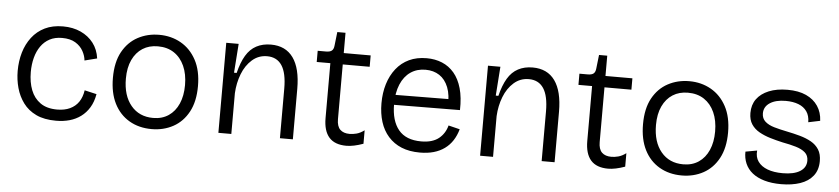

<svg xmlns="http://www.w3.org/2000/svg" viewBox="-41 -856 4782 1094"><g transform="rotate(5 2350.5 -309.5)"><path d="M298 12Q230 12 184 -10Q138 -32 110 -70Q82 -108 69 -155Q56 -202 56 -252Q56 -308 70.5 -357.5Q85 -407 114.5 -445.5Q144 -484 188 -505.5Q232 -527 292 -527Q349 -527 393.5 -506.5Q438 -486 466 -449.5Q494 -413 501 -362L430 -344Q428 -370 413 -397.5Q398 -425 368.5 -443Q339 -461 292 -461Q251 -461 221 -445Q191 -429 171 -400.5Q151 -372 141 -334Q131 -296 131 -252Q131 -194 148.5 -149Q166 -104 203 -78Q240 -52 299 -52Q341 -52 372 -66.5Q403 -81 421.5 -108Q440 -135 446 -175L515 -159Q507 -114 487.5 -82Q468 -50 439.5 -29Q411 -8 375.5 2Q340 12 298 12Z M845 12Q772 12 716.5 -20.5Q661 -53 630.5 -113.5Q600 -174 600 -260Q600 -350 632.5 -409Q665 -468 720 -497.5Q775 -527 842 -527Q911 -527 966.5 -495.5Q1022 -464 1054.5 -403.5Q1087 -343 1087 -255Q1087 -167 1055 -107.5Q1023 -48 968 -18Q913 12 845 12ZM848 -52Q899 -52 936 -77Q973 -102 993 -147.5Q1013 -193 1013 -254Q1013 -317 992 -363.5Q971 -410 932.5 -435.5Q894 -461 840 -461Q790 -461 753 -437.5Q716 -414 695 -369.5Q674 -325 674 -262Q674 -165 721 -108.5Q768 -52 848 -52Z M1226 0V-322V-515H1297L1285 -349H1300Q1315 -410 1338.5 -449.5Q1362 -489 1398 -508Q1434 -527 1481 -527Q1565 -527 1608.5 -466.5Q1652 -406 1652 -289V0H1578V-284Q1578 -373 1549.5 -416Q1521 -459 1465 -459Q1416 -459 1379.5 -427Q1343 -395 1323 -343.5Q1303 -292 1300 -233V0Z M1959 10Q1892 10 1859.5 -27Q1827 -64 1827 -137V-451H1749V-515H1796Q1819 -515 1829.5 -523.5Q1840 -532 1842 -552L1851 -631H1898V-515H2052V-450H1898V-137Q1898 -96 1917 -77.5Q1936 -59 1971 -59Q1990 -59 2011 -64.5Q2032 -70 2055 -87V-10Q2027 0 2003 5Q1979 10 1959 10Z M2379 12Q2319 12 2274 -6.5Q2229 -25 2198 -60Q2167 -95 2152 -143Q2137 -191 2137 -249Q2137 -309 2152.5 -359.5Q2168 -410 2198 -448Q2228 -486 2271.5 -506.5Q2315 -527 2372 -527Q2420 -527 2460 -510.5Q2500 -494 2529 -460Q2558 -426 2573 -373.5Q2588 -321 2586 -249L2182 -246V-303L2540 -306L2515 -263Q2519 -329 2501.5 -373Q2484 -417 2450.5 -439Q2417 -461 2371 -461Q2322 -461 2285.5 -436Q2249 -411 2229 -363.5Q2209 -316 2209 -250Q2209 -155 2251.5 -103.5Q2294 -52 2381 -52Q2414 -52 2439 -59.5Q2464 -67 2481.5 -81Q2499 -95 2511 -114Q2523 -133 2529 -156L2594 -140Q2584 -104 2565.5 -75.5Q2547 -47 2520 -27.5Q2493 -8 2458 2Q2423 12 2379 12Z M2723 0V-322V-515H2794L2782 -349H2797Q2812 -410 2835.5 -449.5Q2859 -489 2895 -508Q2931 -527 2978 -527Q3062 -527 3105.5 -466.5Q3149 -406 3149 -289V0H3075V-284Q3075 -373 3046.5 -416Q3018 -459 2962 -459Q2913 -459 2876.5 -427Q2840 -395 2820 -343.5Q2800 -292 2797 -233V0Z M3456 10Q3389 10 3356.5 -27Q3324 -64 3324 -137V-451H3246V-515H3293Q3316 -515 3326.5 -523.5Q3337 -532 3339 -552L3348 -631H3395V-515H3549V-450H3395V-137Q3395 -96 3414 -77.5Q3433 -59 3468 -59Q3487 -59 3508 -64.5Q3529 -70 3552 -87V-10Q3524 0 3500 5Q3476 10 3456 10Z M3877 12Q3804 12 3748.5 -20.5Q3693 -53 3662.5 -113.5Q3632 -174 3632 -260Q3632 -350 3664.5 -409Q3697 -468 3752 -497.5Q3807 -527 3874 -527Q3943 -527 3998.5 -495.5Q4054 -464 4086.5 -403.5Q4119 -343 4119 -255Q4119 -167 4087 -107.5Q4055 -48 4000 -18Q3945 12 3877 12ZM3880 -52Q3931 -52 3968 -77Q4005 -102 4025 -147.5Q4045 -193 4045 -254Q4045 -317 4024 -363.5Q4003 -410 3964.5 -435.5Q3926 -461 3872 -461Q3822 -461 3785 -437.5Q3748 -414 3727 -369.5Q3706 -325 3706 -262Q3706 -165 3753 -108.5Q3800 -52 3880 -52Z M4445 12Q4391 12 4349.5 0Q4308 -12 4280.5 -34Q4253 -56 4239.5 -87Q4226 -118 4227 -155L4293 -167Q4289 -130 4307.5 -104Q4326 -78 4362 -64.5Q4398 -51 4449 -51Q4513 -51 4548 -73Q4583 -95 4583 -134Q4583 -164 4563.5 -181Q4544 -198 4510.5 -208Q4477 -218 4433 -226Q4397 -234 4362 -244.5Q4327 -255 4298.5 -271Q4270 -287 4253 -312.5Q4236 -338 4236 -377Q4236 -424 4260 -457Q4284 -490 4329 -508.5Q4374 -527 4436 -527Q4499 -527 4542.5 -507Q4586 -487 4610 -451Q4634 -415 4636 -367L4569 -353Q4569 -390 4552 -414.5Q4535 -439 4504 -451Q4473 -463 4431 -463Q4374 -463 4340.5 -441Q4307 -419 4307 -381Q4307 -352 4326.5 -334.5Q4346 -317 4379 -307.5Q4412 -298 4452 -290Q4492 -282 4528 -272Q4564 -262 4592.5 -246Q4621 -230 4637.5 -204Q4654 -178 4654 -138Q4654 -87 4627.5 -53.5Q4601 -20 4554 -4Q4507 12 4445 12Z"/></g></svg>

Font: Bricolage Grotesque 96pt ExtraBold Light
Style: Regular
Weight: 300
Version: Version 1.001;gftools[0.9.33.dev8+g029e19f]